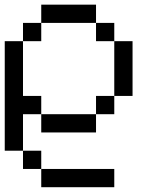

<svg xmlns="http://www.w3.org/2000/svg" viewBox="-20 -635 655 809"><path d="M538.5 -461.5V-230.8H461.5V-461.5H384.6V-538.5H461.5V-461.5ZM384.6 -538.5H153.8V-615.4H384.6ZM76.9 -461.5V-230.8H153.8V-153.8H76.9V0H0V-461.5ZM76.9 -461.5V-538.5H153.8V-461.5ZM461.5 -230.8V-153.8H384.6V-230.8ZM384.6 -153.8V-76.9H153.8V-153.8ZM76.9 0H153.8V76.9H76.9ZM153.8 76.9H461.5V153.8H153.8Z"/></svg>

Font: Mintsoda - Lime Green 13x16
Style: Regular
Weight: 400
Designer: Mintsoda-15
Version: Version 1.0